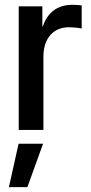

<svg xmlns="http://www.w3.org/2000/svg" viewBox="-20 -542 379 801"><path d="M58.1 -515.6V0H161.1V-304.7C161.1 -388.7 208.5 -428.2 266.6 -428.2C290.5 -428.2 313 -424.8 320.8 -423.3V-519.5C312.5 -520.5 298.8 -522 283.2 -522C217.8 -522 177.7 -488.3 158.7 -432.1H156.7V-515.6ZM57.6 57.6 17.1 238.8H94.2L159.7 57.6Z"/></svg>

Font: Inteeer Medium
Style: Regular
Weight: 500
Designer: Rasmus Andersson
Foundry: rsms
Version: Version 4.001;Glyphs 3.4 (3402)